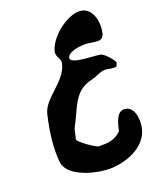

<svg xmlns="http://www.w3.org/2000/svg" viewBox="-162 -954 882 1083"><g transform="rotate(-20 279.5 -413.0)"><path d="M54 -93C71 -5 223 34 308 34C398 34 529 -9 554 -117C566 -168 558 -254 495 -254C446 -254 434 -175 427 -147C383 -105 345 -106 293 -106C274 -106 180 -174 183 -187L197 -247C253 -348 268 -449 382 -473C413 -480 442 -500 471 -500C490 -500 506 -493 525 -493C538 -493 542 -497 545 -510C545 -512 547 -519 547 -520C533 -543 508 -574 483 -587C460 -598 295 -590 305 -633C313 -667 387 -674 412 -674C440 -674 464 -666 491 -666C513 -666 524 -679 529 -700C544 -766 523 -860 446 -860C369 -860 258 -772 240 -693C233 -661 263 -647 256 -616C233 -515 101 -466 80 -376C58 -281 44 -184 54 -93Z"/></g></svg>

Font: Charger
Style: OversprayIt
Weight: 400
Designer: Jasper
Foundry: Cannot Into Space Fonts
Version: Version 0.980